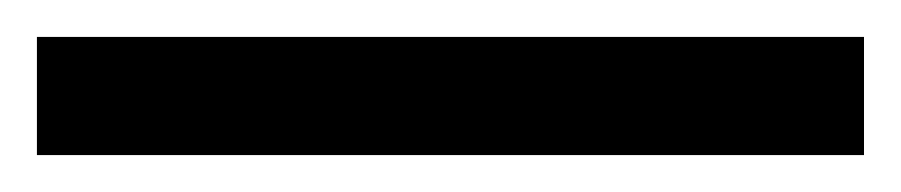

<svg xmlns="http://www.w3.org/2000/svg" viewBox="-22 70 488 104"><path d="M446 154H-2V90H446Z"/></svg>

Font: Noto Sans Old Italic
Style: Regular
Weight: 400
Designer: Monotype Design Team
Foundry: Monotype Imaging Inc.
Version: Version 2.003; ttfautohint (v1.8.4.7-5d5b)